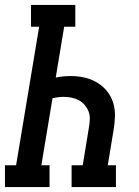

<svg xmlns="http://www.w3.org/2000/svg" viewBox="-42 -755 562 775"><path d="M-22 0V-88H23L116 -647H83V-735H262V-647H217L183 -442Q198 -445 213 -446.5Q228 -448 243 -448Q272 -448 299 -442Q326 -436 349.5 -422Q373 -408 390 -387Q407 -366 415 -339.5Q423 -313 422 -284Q421 -255 416 -227L393 -88H426V0H247V-88H292L317 -241Q320 -257 320.5 -274Q321 -291 315.5 -305Q310 -319 300 -331Q290 -343 276 -350.5Q262 -358 246.5 -361Q231 -364 214 -364Q203 -364 192 -362.5Q181 -361 170 -359L125 -88H158V0Z"/></svg>

Font: Iosevka Curly Slab SmBdObl
Style: Regular
Weight: 600
Italic angle: -9°
Monospace: yes
Designer: Belleve Invis
Foundry: Belleve Invis
Version: Version 11.0.0; ttfautohint (v1.8.3)